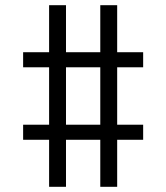

<svg xmlns="http://www.w3.org/2000/svg" viewBox="-20 -737 640 739"><path d="M169 -18V-199H69V-257H169V-478H69V-536H169V-717H234V-536H366V-717H431V-536H531V-478H431V-257H531V-199H431V-18H366V-199H234V-18ZM234 -257H366V-478H234Z"/></svg>

Font: Iosevka Slab Light Extended
Style: Regular
Weight: 300
Width: 7
Monospace: yes
Designer: Belleve Invis
Foundry: Belleve Invis
Version: Version 11.1.0; ttfautohint (v1.8.3)